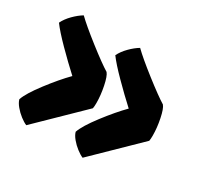

<svg xmlns="http://www.w3.org/2000/svg" viewBox="-120 -688 861 830"><g transform="rotate(30 311.0 -273.0)"><path d="M77.1 -540.5Q109.4 -508.8 179.4 -454.1Q249.5 -399.4 284.7 -377.9Q296.4 -364.3 305.2 -321Q314 -277.8 314 -239.7Q314 -222.2 312 -212.4L99.1 -4.9Q85 -10.7 67.1 -24.4Q49.3 -38.1 35.2 -55.2Q21 -72.3 17.1 -87.4Q29.3 -122.6 76.7 -184.6Q124 -246.6 165.5 -288.6Q120.6 -329.6 71.5 -379.2Q22.5 -428.7 0 -459.5Q11.2 -482.9 33.4 -505.4Q55.7 -527.8 77.1 -540.5ZM358.4 -540.5Q390.6 -508.8 460.7 -454.1Q530.8 -399.4 565.9 -377.9Q577.6 -364.3 586.4 -321Q595.2 -277.8 595.2 -239.7Q595.2 -222.2 593.3 -212.4L380.4 -4.9Q366.2 -10.7 348.4 -24.4Q330.6 -38.1 316.4 -55.2Q302.2 -72.3 298.3 -87.4Q310.5 -122.6 357.9 -184.6Q405.3 -246.6 446.8 -288.6Q401.9 -329.6 352.8 -379.2Q303.7 -428.7 281.2 -459.5Q292.5 -482.9 314.7 -505.4Q336.9 -527.8 358.4 -540.5Z"/></g></svg>

Font: Fruktur
Style: Regular
Weight: 400
Designer: Viktoriya Grabowska
Foundry: Viktoriya Grabowska
Version: Version 1.004; ttfautohint (v1.4.1)